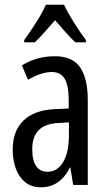

<svg xmlns="http://www.w3.org/2000/svg" viewBox="-20 -786 456 816"><path d="M213 -547Q289 -547 321 -499Q353 -451 353 -362V0H291L279 -74H277Q235 10 154 10Q113 10 86 -12.5Q59 -35 46.5 -71.5Q34 -108 34 -150Q34 -230 80 -274Q126 -318 211 -322L272 -325V-360Q272 -422 255 -451Q238 -480 200 -480Q156 -480 99 -447L73 -508Q136 -547 213 -547ZM225 -263Q117 -257 117 -152Q117 -103 134 -79.5Q151 -56 182 -56Q224 -56 248.5 -97.5Q273 -139 273 -212V-266ZM252 -766Q268 -732 294 -690.5Q320 -649 345 -616V-606H300Q279 -626 258 -650Q237 -674 214 -700Q191 -674 168.5 -648.5Q146 -623 128 -606H83V-616Q110 -653 135.5 -693.5Q161 -734 175 -766Z"/></svg>

Font: Noto Sans Lao UI ExtCond
Style: Regular
Weight: 400
Width: 2
Designer: Monotype Design Team
Foundry: Monotype Imaging Inc.
Version: Version 2.000; ttfautohint (v1.8.4.7-5d5b)